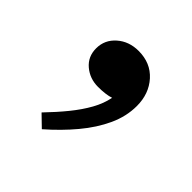

<svg xmlns="http://www.w3.org/2000/svg" viewBox="-99 -222 510 510"><g transform="rotate(45 156.0 32.5)"><path d="M117 197 85 166Q113 137 134.5 110.5Q156 84 170.5 58Q185 32 190 6Q181 9 169 10.5Q157 12 143 12Q112 12 89.5 -7Q67 -26 67 -57Q67 -89 91.5 -110.5Q116 -132 152 -132Q197 -132 224.5 -101.5Q252 -71 252 -25Q252 14 234.5 52Q217 90 186.5 126.5Q156 163 117 197Z"/></g></svg>

Font: BioRhyme ExtraBold SemiBold
Style: Regular
Weight: 600
Version: Version 1.600;gftools[0.9.33]